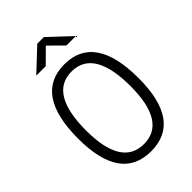

<svg xmlns="http://www.w3.org/2000/svg" viewBox="-263 -1000 1113 1113"><g transform="rotate(-45 293.0 -444.0)"><path d="M293 9.8C457.5 9.8 541 -106.4 541 -341.8C541 -583 457.5 -703.1 293 -703.1C128.4 -703.1 44.9 -583 44.9 -341.8C44.9 -106.4 128.4 9.8 293 9.8ZM293 -49.3C171.9 -49.3 110.8 -147 110.8 -341.8C110.8 -543.9 171.9 -644 293 -644C414.1 -644 475.1 -543.9 475.1 -341.8C475.1 -147 414.1 -49.3 293 -49.3ZM131.3 -771.5H209L293.9 -855.5L378.9 -771.5H456.5L321.3 -898.4H266.6Z"/></g></svg>

Font: Cascadia Code Light
Style: Regular
Weight: 300
Monospace: yes
Designer: Aaron Bell
Foundry: Saja Typeworks
Version: Version 2404.023